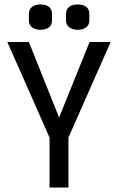

<svg xmlns="http://www.w3.org/2000/svg" viewBox="-20 -844 531 864"><path d="M478 -655 288 -225V0H203V-225L13 -655H110L246 -315L383 -655ZM214 -781V-752Q214 -732 200.5 -721Q187 -710 162 -710Q138 -710 124 -721.5Q110 -733 110 -752V-781Q110 -802 124 -813Q138 -824 162 -824Q187 -824 200.5 -813Q214 -802 214 -781ZM382 -781V-752Q382 -732 368 -721Q354 -710 329 -710Q306 -710 291.5 -721.5Q277 -733 277 -752V-781Q277 -802 291 -813Q305 -824 329 -824Q355 -824 368.5 -813Q382 -802 382 -781Z"/></svg>

Font: Ropa Sans
Style: Regular
Weight: 400
Designer: Botio Nikoltchev
Foundry: Botio Nikoltchev
Version: Version 1.100